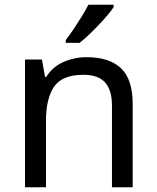

<svg xmlns="http://www.w3.org/2000/svg" viewBox="-20 -786 658 806"><path d="M343 -546Q439 -546 488 -499.5Q537 -453 537 -349V0H450V-343Q450 -408 421 -440Q392 -472 330 -472Q241 -472 207 -422Q173 -372 173 -278V0H85V-536H156L169 -463H174Q200 -505 246 -525.5Q292 -546 343 -546ZM457 -756Q448 -742 431 -722Q414 -702 393.5 -680.5Q373 -659 352.5 -639.5Q332 -620 314 -606H256V-618Q271 -637 288.5 -663Q306 -689 323 -716.5Q340 -744 351 -766H457Z"/></svg>

Font: Noto Sans Gunjala Gondi
Style: Regular
Weight: 400
Designer: Ek Type
Foundry: Ek Type
Version: Version 1.004